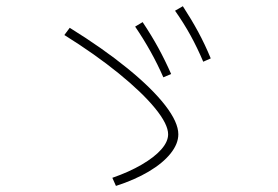

<svg xmlns="http://www.w3.org/2000/svg" viewBox="-20 -696 904 625"><path d="M527.3 -258.8Q527.3 -291.5 485.1 -343.3Q442.9 -395 366.2 -457.3Q289.6 -519.5 189.5 -582L207 -605.5Q314.9 -538.6 394.8 -473.6Q474.6 -408.7 517.6 -353.3Q560.5 -297.9 560.5 -258.8Q560.5 -228 535.4 -196.5Q510.3 -165 464.4 -137.7Q418.5 -110.4 357.4 -90.8L345.7 -117.2Q400.4 -136.2 441.4 -160.2Q482.4 -184.1 504.9 -209.5Q527.3 -234.9 527.3 -258.8ZM419.9 -609.4 444.3 -624Q472.7 -581.5 494.9 -541Q517.1 -500.5 537.1 -455.1L511.7 -444.3Q475.1 -528.3 419.9 -609.4ZM549.8 -661.1 575.2 -675.8Q603.5 -632.3 625.5 -591.6Q647.5 -550.8 666 -505.9L641.6 -495.1Q622.1 -541 600.3 -580.6Q578.6 -620.1 549.8 -661.1Z"/></svg>

Font: Pretendard GOV Thin
Style: Regular
Weight: 100
Designer: Base glyphs from Inter by Rasmus Andersson; Hangeul glyphs from Noto Sans CJK(Source Han Sans) by Jang Soo-young and Kan
Foundry: Kil Hyung-jin
Version: Version 1.309